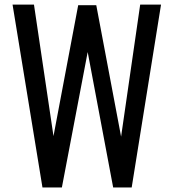

<svg xmlns="http://www.w3.org/2000/svg" viewBox="-20 -830 769 850"><path d="M35.6 -809.6H130.4L216.8 -227.5L326.2 -807.1H406.2L516.1 -225.1L600.6 -809.6H692.9L563 0H481L368.2 -599.6L253.9 0H168Z"/></svg>

Font: Oswald Regular
Style: Regular
Weight: 400
Designer: Vernon Adams
Foundry: Vernon Adams
Version: 3.0; ttfautohint (v0.95) -l 8 -r 50 -G 200 -x 0 -w "G" -W -c